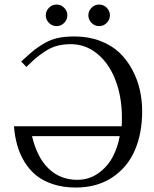

<svg xmlns="http://www.w3.org/2000/svg" viewBox="-20 -820 684 852"><path d="M386.2 -718.3Q372.1 -732.4 372.1 -752Q372.1 -771.5 386.2 -785.6Q400.4 -799.8 419.9 -799.8Q439.5 -799.8 453.6 -785.6Q467.8 -771.5 467.8 -752Q467.8 -732.4 453.6 -718.3Q439.5 -704.1 419.9 -704.1Q400.4 -704.1 386.2 -718.3ZM197.3 -718.3Q183.1 -732.4 183.1 -752Q183.1 -771.5 197.3 -785.6Q211.4 -799.8 231 -799.8Q250.5 -799.8 264.6 -785.6Q278.8 -771.5 278.8 -752Q278.8 -732.4 264.6 -718.3Q250.5 -704.1 231 -704.1Q211.4 -704.1 197.3 -718.3ZM97.2 -522.9 74.2 -546.9Q108.4 -579.1 129.9 -596.4Q151.4 -613.8 179.7 -629.6Q208 -645.5 238.8 -651.9Q269.5 -658.2 310.1 -658.2Q372.6 -658.2 423.6 -638.9Q474.6 -619.6 508.8 -587.4Q543 -555.2 566.4 -511.7Q589.8 -468.3 600.3 -421.9Q610.8 -375.5 610.8 -326.2Q610.8 -227.5 577.9 -152.1Q544.9 -76.7 477.5 -32.2Q410.2 12.2 315.9 12.2Q260.3 12.2 215.1 -2.7Q169.9 -17.6 139.6 -42.5Q109.4 -67.4 88.1 -102.8Q66.9 -138.2 56.2 -176.8Q45.4 -215.3 42 -259.8H520Q521 -271 521 -296.9Q521 -389.2 492.7 -463.6Q464.4 -538.1 412.1 -581.1Q359.9 -624 293.9 -624Q260.7 -624 232.9 -616.5Q205.1 -608.9 179.4 -591.8Q153.8 -574.7 138.7 -561.8Q123.5 -548.8 97.2 -522.9ZM122.1 -215.8Q145 -119.6 196.8 -70.8Q248.5 -22 323.2 -22Q374 -22 414.6 -50Q455.1 -78.1 478.5 -120.8Q502 -163.6 511.2 -215.8Z"/></svg>

Font: Linux Libertine G
Style: Regular
Weight: 400
Designer: Philipp H. Poll
Foundry: Philipp H. Poll
Version: Version 4.7.5